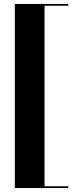

<svg xmlns="http://www.w3.org/2000/svg" viewBox="-20 -800 394 970"><path d="M325 150H55V-780H325V-771H205V141H325Z"/></svg>

Font: Bodoni* 24pt
Style: Bold
Weight: 700
Version: Version 2.3